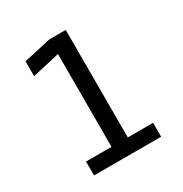

<svg xmlns="http://www.w3.org/2000/svg" viewBox="-145 -716 790 828"><g transform="rotate(-30 250.0 -302.0)"><path d="M87.9 -69.3H214.8V-531.2L78.1 -500V-574.2L214.8 -604.5H295.9V-69.3H421.9V0H87.9Z"/></g></svg>

Font: BabelStone Marchen
Style: Regular
Weight: 400
Designer: Andrew West
Foundry: Andrew West
Version: Version 9.003 2021-11-11